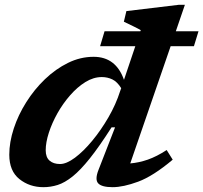

<svg xmlns="http://www.w3.org/2000/svg" viewBox="-20 -764 843 796"><path d="M395 -572.5 413.5 -634.5H562L563.5 -639Q552.5 -645.5 531.2 -655.8Q510 -666 493.5 -674L504 -718L720.5 -744H746.5L709 -634.5H803L784 -572.5H687.5L520 -86.5Q556 -89.5 592.8 -102.2Q629.5 -115 671 -142L696 -102Q614.5 -33.5 552.8 -10.8Q491 12 447 12Q402 12 387.2 -3.8Q372.5 -19.5 388.5 -60L457 -236H442.5Q392 -157 352.8 -107.8Q313.5 -58.5 281 -32.5Q248.5 -6.5 219.2 2.8Q190 12 160 12Q102.5 12 60.5 -21.5Q18.5 -55 18.5 -122.5Q18.5 -174.5 37 -231Q55.5 -287.5 88.8 -340.2Q122 -393 166.2 -435.5Q210.5 -478 261.8 -503.2Q313 -528.5 368 -528.5Q460.5 -528.5 494 -433L541 -572.5ZM169.5 -141Q169.5 -112 185.5 -98Q201.5 -84 229 -84Q255.5 -84 290.8 -110.2Q326 -136.5 362.2 -180.2Q398.5 -224 429.5 -277.5Q460.5 -331 478 -386L482.5 -398.5Q466 -425 445.8 -434.8Q425.5 -444.5 402 -444.5Q367.5 -444.5 334 -423.8Q300.5 -403 270.8 -369Q241 -335 218.2 -294.5Q195.5 -254 182.5 -213.8Q169.5 -173.5 169.5 -141Z"/></svg>

Font: Newsreader Caption SemiBold
Style: Italic
Weight: 600
Italic angle: -17°
Designer: Hugues Gentile
Foundry: Production Type
Version: Version 1.001